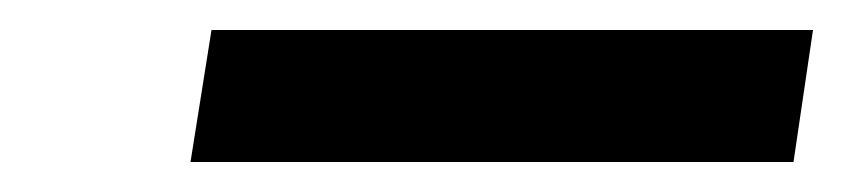

<svg xmlns="http://www.w3.org/2000/svg" viewBox="-20 -722 562 128"><path d="M107 -614 121 -702H522L509 -614Z"/></svg>

Font: Nunito Sans 10pt Expanded
Style: Bold Italic
Weight: 700
Width: 7
Italic angle: -9°
Designer: Vernon Adams
Foundry: Vernon Adams
Version: Version 3.101;gftools[0.9.27]